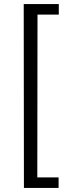

<svg xmlns="http://www.w3.org/2000/svg" viewBox="-20 -762 332 947"><path d="M98 165H269V113H164L165 -690H270V-742H97Z"/></svg>

Font: Cheyenne Sans Light
Style: Regular
Weight: 300
Designer: The Public Sans project authors (U.S. Web Design System), Libre Franklin designed by Pablo Impallari and Rodrigo Fuenzal
Foundry: The Cheyenne Sans Project Authors
Version: Version 2.007